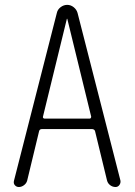

<svg xmlns="http://www.w3.org/2000/svg" viewBox="-20 -750 540 770"><path d="M152.3 -282.2Q151.4 -279.3 153.3 -276.9Q155.3 -274.4 158.2 -274.4H339.8Q342.8 -274.4 344.2 -276.9Q345.7 -279.3 345.7 -282.2L250 -673.8Q250 -674.8 249 -674.8Q248 -674.8 248 -673.8ZM55.7 0Q45.9 0 39.6 -7.3Q33.2 -14.6 36.1 -25.4L208 -698.2Q210.9 -711.9 223.1 -721.2Q235.4 -730.5 249.5 -730.5Q263.7 -730.5 275.4 -721.2Q287.1 -711.9 291 -698.2L462.9 -26.4Q464.8 -16.6 459 -8.3Q453.1 0 443.4 0Q431.6 0 421.9 -7.3Q412.1 -14.6 409.2 -26.4L361.3 -223.6Q359.4 -231.4 349.6 -232.4H148.4Q138.7 -232.4 136.7 -223.6L88.9 -25.4Q85.9 -14.6 76.2 -7.3Q66.4 0 55.7 0Z"/></svg>

Font: Rounded Mgen+ 1mn light
Style: Regular
Weight: 200
Designer: [Source Han Sans]
Ryoko NISHIZUKA  (kana & ideographs); Paul D. Hunt (Latin, Greek & Cyrillic); Wenlong ZHANG  (bopomofo
Version: Version 1.059.20150602